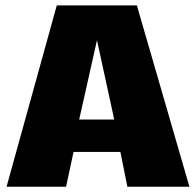

<svg xmlns="http://www.w3.org/2000/svg" viewBox="-20 -708 739 728"><path d="M195.3 -687.5H499L698.2 0H462.9L436.5 -131.8H258.8L230.5 0H4.9ZM413.1 -254.9 347.7 -555.7 280.3 -254.9Z"/></svg>

Font: Paytone One
Style: Regular
Weight: 400
Designer: vernon adams
Foundry: vernon adams
Version: 1.000